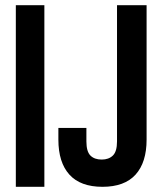

<svg xmlns="http://www.w3.org/2000/svg" viewBox="-20 -720 585 740"><path d="M41 -700H151V0H41ZM545 -700V-182Q545 -94 502.5 -47Q460 0 375 0Q290 0 247.5 -47Q205 -94 205 -182V-227H313V-175Q313 -136 328.5 -120.5Q344 -105 372 -105Q399 -105 415 -120.5Q431 -136 431 -175V-700Z"/></svg>

Font: Booming Bebas 2
Style: Regular
Weight: 400
Designer: Ryoichi Tsunekawa
Foundry: Ryoichi Tsunekawa
Version: Version 2.000